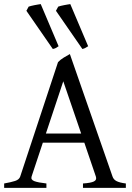

<svg xmlns="http://www.w3.org/2000/svg" viewBox="-20 -903 635 923"><path d="M370.1 -261.2 284.2 -512.2 200.7 -261.2ZM186 -217.3 131.8 -54.2Q127 -39.1 145 -32.2Q163.1 -25.4 203.1 -21V0H0V-21Q33.2 -26.9 52.7 -33.2Q72.3 -39.6 77.1 -54.2L258.8 -604Q270 -616.2 286.6 -626.2Q303.2 -636.2 315.9 -643.1L521 -54.2Q523.4 -47.4 527.8 -42Q532.2 -36.6 539.6 -32.7Q546.9 -28.8 558.1 -25.9Q569.3 -22.9 585 -21V0H378.9V-21Q417 -23.4 431.6 -30.8Q446.3 -38.1 440.9 -54.2L385.3 -217.3ZM106.9 -851.1 117.7 -871.1Q123 -873 130.4 -874.8Q137.7 -876.5 145.8 -878.2Q153.8 -879.9 161.9 -881.1Q169.9 -882.3 175.8 -883.3L261.7 -680.7Q252.9 -674.8 248 -672.1Q243.2 -669.4 233.9 -667.5ZM249 -851.1 259.8 -871.1Q264.6 -873 272.2 -874.8Q279.8 -876.5 287.8 -878.2Q295.9 -879.9 304 -881.1Q312 -882.3 317.9 -883.3L403.8 -680.7Q394 -674.8 389.2 -672.1Q384.3 -669.4 376 -667.5Z"/></svg>

Font: Gentium Plus Eur
Style: Regular
Weight: 400
Designer: J. Victor Gaultney, Annie Olsen, Iska Routamaa, Becca Hirsbrunner
Foundry: SIL International
Version: Version 5.000